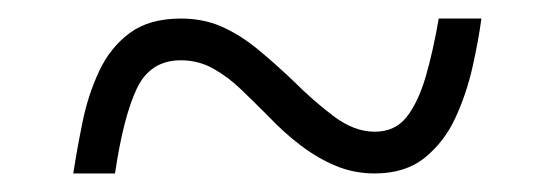

<svg xmlns="http://www.w3.org/2000/svg" viewBox="-20 -460 599 207"><path d="M59 -273Q63 -299 69 -328.5Q75 -358 87 -383.5Q99 -409 120 -424.5Q141 -440 175 -440Q199 -440 218.5 -431.5Q238 -423 256.5 -408Q275 -393 296 -373Q318 -351 340 -334.5Q362 -318 384 -318Q406 -318 418.5 -334Q431 -350 439 -377.5Q447 -405 453 -440H499Q496 -417 489.5 -388Q483 -359 471 -333Q459 -307 438 -290Q417 -273 384 -273Q362 -273 342.5 -281Q323 -289 304.5 -303Q286 -317 269 -335Q254 -350 240 -363.5Q226 -377 210 -386Q194 -395 175 -395Q142 -395 127.5 -364.5Q113 -334 104 -273Z"/></svg>

Font: Noto Serif Armenian Light
Style: Regular
Weight: 300
Version: Version 2.007